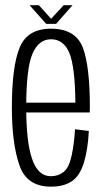

<svg xmlns="http://www.w3.org/2000/svg" viewBox="-20 -712 402 736"><path d="M175 3.5V-36.5Q126 -36.5 103.5 -101.5Q80.5 -166 80.5 -300Q80.5 -451 104.5 -506Q128.5 -561.5 175.5 -561.5Q224.5 -561.5 246.5 -507.5Q267.5 -455 269 -318.5H73V-281H324Q324.5 -291 324.5 -301Q324.5 -459.5 297 -531Q268.5 -602 175.5 -602Q85 -602 55.5 -530Q25.5 -457.5 25.5 -300Q25.5 -161.5 54.5 -78.5Q82.5 3.5 175 3.5ZM175 -36.5V3.5Q224.5 3.5 255 -17Q285.5 -37 301.5 -88Q317 -138.5 320.5 -210L267.5 -216.5Q264.5 -161.5 254.5 -115Q244.5 -69 223.5 -52.5Q202.5 -36.5 175 -36.5ZM157 -620.5H195L258 -692H224L176 -640L129 -692H93.5Z"/></svg>

Font: Anybody Condensed Light
Style: Regular
Weight: 300
Width: 3
Designer: Tyler Finck
Foundry: Etcetera Type Company
Version: Version 1.113;gftools[0.9.25]